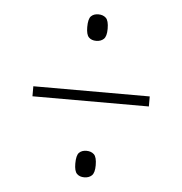

<svg xmlns="http://www.w3.org/2000/svg" viewBox="-41 -626 506 534"><g transform="rotate(5 212.5 -359.5)"><path d="M213 -513Q200 -513 192.5 -520.5Q185 -528 185 -549Q185 -572 192.5 -579.5Q200 -587 213 -587Q226 -587 234 -579.5Q242 -572 242 -549Q242 -528 234 -520.5Q226 -513 213 -513ZM50 -344V-372H375V-344ZM213 -132Q200 -132 192.5 -139.5Q185 -147 185 -168Q185 -191 192.5 -198.5Q200 -206 213 -206Q226 -206 234 -198.5Q242 -191 242 -168Q242 -147 234 -139.5Q226 -132 213 -132Z"/></g></svg>

Font: Noto Serif Ethiopic ExtraCondensed Thin
Style: Regular
Weight: 100
Width: 2
Designer: Monotype Design Team
Foundry: Monotype Imaging Inc.
Version: Version 2.102; ttfautohint (v1.8.4.7-5d5b)